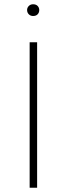

<svg xmlns="http://www.w3.org/2000/svg" viewBox="-20 -880 313 900"><path d="M154 0H119V-682H154ZM135 -860Q149 -860 156.5 -852Q164 -844 164 -833Q164 -821 156.5 -813Q149 -805 135 -805Q123 -805 115 -813Q107 -821 107 -833Q107 -844 115 -852Q123 -860 135 -860Z"/></svg>

Font: FiraSans
Style: Regular
Weight: 200
Designer: Carrois Corporate & Edenspiekermann AG
Foundry: Carrois Corporate GbR & Edenspiekermann AG
Version: Version 3.106;PS 003.106;hotconv 1.0.70;makeotf.lib2.5.58329